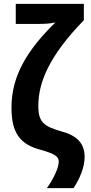

<svg xmlns="http://www.w3.org/2000/svg" viewBox="-20 -780 466 987"><path d="M415 27C415 -43 376 -84 291 -106C206 -131 177 -152 177 -235C177 -356 232 -492 411 -676V-760H61V-657H180C208 -657 244 -659 265 -665C122 -525 39 -392 39 -227C39 -96 83 -37 192 -9C270 13 282 28 282 52C282 82 255 140 221 187H358C390 139 415 80 415 27Z"/></svg>

Font: Noto Sans Display SemiCondensed
Style: Bold
Weight: 700
Width: 4
Designer: Monotype Design Team
Foundry: Monotype Imaging Inc.
Version: Version 1.900